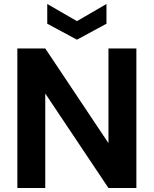

<svg xmlns="http://www.w3.org/2000/svg" viewBox="-20 -943 772 963"><path d="M67 0V-700H207L524 -225V-700H664V0H524L207 -474V0ZM366 -744 217 -824V-923L366 -837L514 -923V-824Z"/></svg>

Font: DM Sans 18pt ExtraBold
Style: Regular
Weight: 800
Designer: Colophon Foundry, Jonny Pinhorn
Foundry: Colophon Foundry
Version: Version 4.004;gftools[0.9.30]